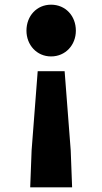

<svg xmlns="http://www.w3.org/2000/svg" viewBox="-20 -603 437 820"><path d="M198 -362C260 -362 304 -411 304 -472C304 -535 260 -583 198 -583C137 -583 93 -535 93 -472C93 -411 137 -362 198 -362ZM109 197H288L282 39L256 -299H141L115 39Z"/></svg>

Font: Noto Sans JP Black
Style: Regular
Weight: 900
Designer: Ryoko NISHIZUKA  (kana, bopomofo & ideographs); Paul D. Hunt (Latin, Greek & Cyrillic); Sandoll Communications , Soo-you
Foundry: Adobe
Version: Version 2.002;hotconv 1.0.116;makeotfexe 2.5.65601